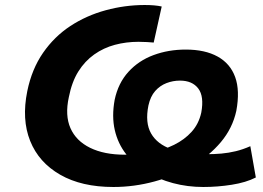

<svg xmlns="http://www.w3.org/2000/svg" viewBox="-20 -736 1052 767"><path d="M433 11Q306 11 220.5 -38Q135 -87 100.5 -173Q66 -259 89 -372Q107 -460 152 -525Q197 -590 261 -632Q325 -674 402 -695Q479 -716 558 -716Q579 -716 596 -714.5Q613 -713 626 -710L594 -566Q582 -567 567 -568Q552 -569 533 -569Q484 -569 439 -557Q394 -545 356.5 -518.5Q319 -492 293 -450.5Q267 -409 255 -348Q239 -275 261.5 -224Q284 -173 340 -145.5Q396 -118 479 -118Q533 -118 583.5 -127.5Q634 -137 675.5 -157.5Q717 -178 745.5 -209.5Q774 -241 784 -286Q796 -351 772 -382.5Q748 -414 699 -414Q671 -414 645 -404Q619 -394 600 -372.5Q581 -351 573 -315Q559 -246 583.5 -203Q608 -160 665 -140Q722 -120 806 -120Q836 -120 864.5 -122.5Q893 -125 922 -132Q951 -139 980 -152L1002 -27Q963 -7 906 2Q849 11 792 11Q729 11 671 -4.5Q613 -20 565 -49Q517 -78 484 -120Q451 -162 438.5 -216.5Q426 -271 438 -337Q452 -404 493 -449Q534 -494 593.5 -516Q653 -538 722 -538Q799 -538 849.5 -510Q900 -482 919.5 -428Q939 -374 924 -293Q909 -224 862.5 -168.5Q816 -113 747 -73Q678 -33 597 -11Q516 11 433 11Z"/></svg>

Font: Nunito Sans 7pt SemiExpanded ExtraBold
Style: Italic
Weight: 800
Width: 6
Italic angle: -9°
Designer: Vernon Adams
Foundry: Vernon Adams
Version: Version 3.101;gftools[0.9.27]